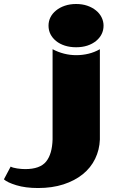

<svg xmlns="http://www.w3.org/2000/svg" viewBox="-178 -739 575 971"><path d="M-124 103.5Q-114.3 109.4 -91.8 112.8Q-69.3 116.2 -50.8 116.2Q24.4 116.2 55.2 78.1Q85.9 40 87.9 -34.2V-490.2Q115.2 -475.6 145.5 -467.8Q175.8 -460 207.5 -460Q239.3 -460 269.5 -467.3Q299.8 -474.6 327.1 -490.2V-33.2Q325.2 18.6 303.2 64Q281.2 109.4 240.7 142.1Q200.2 174.8 143.1 193.4Q85.9 211.9 14.6 211.9Q-48.8 211.9 -95.2 197.8Q-141.6 183.6 -158.2 168ZM67.4 -609.4Q67.4 -631.8 77.1 -651.4Q86.9 -670.9 105.5 -686Q124 -701.2 149.9 -710Q175.8 -718.8 207 -718.8Q238.3 -718.8 263.7 -710Q289.1 -701.2 307.6 -686Q326.2 -670.9 335.9 -650.9Q345.7 -630.9 345.7 -609.4Q345.7 -585.9 335.9 -566.4Q326.2 -546.9 307.6 -531.7Q289.1 -516.6 263.7 -508.3Q238.3 -500 207 -500Q175.8 -500 149.9 -508.3Q124 -516.6 105.5 -531.7Q86.9 -546.9 77.1 -566.4Q67.4 -585.9 67.4 -609.4Z"/></svg>

Font: Polsku
Style: Regular
Weight: 400
Designer: Sebastien Sanfilippo
Version: Version 1.1